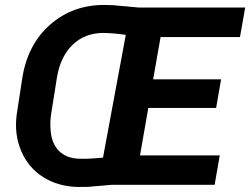

<svg xmlns="http://www.w3.org/2000/svg" viewBox="-20 -741 1003 770"><path d="M840.8 0H429.7L334 8.3L291.5 8.8Q212.4 6.8 152.8 -31Q93.3 -68.8 64.9 -135.7Q36.6 -202.6 46.9 -281.2L69.3 -427.2Q90.3 -562 180.4 -641.6Q270.5 -721.2 397.9 -721.2L433.6 -720.2L535.2 -710.9H963.4L942.4 -592.3H624L594.2 -422.9H866.7L846.7 -308.1H574.7L541.5 -117.7H861.3ZM295.9 -104.5Q334 -103 393.1 -108.9L484.4 -601.1Q440.4 -607.9 395 -608.9Q320.3 -608.9 271 -561.3Q221.7 -513.7 208 -427.7L184.6 -280.8Q180.2 -248 183.1 -217.3Q187 -165.5 216.3 -136Q245.6 -106.4 295.9 -104.5Z"/></svg>

Font: RobotoDraft
Style: Bold Italic
Weight: 700
Italic angle: -12°
Version: Version 2.001150; 2014